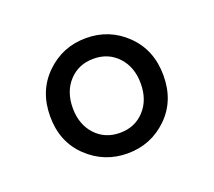

<svg xmlns="http://www.w3.org/2000/svg" viewBox="-63 -845 496 446"><g transform="rotate(-20 185.0 -622.5)"><path d="M185.5 -480Q128 -480 86.5 -519.5Q45 -559 45 -622Q45 -685 86 -725Q127 -765 185 -765Q243 -765 284 -725Q325 -685 325 -622Q325 -559 284 -519.5Q243 -480 185.5 -480ZM124.5 -556.5Q148 -531 185 -531Q222 -531 245.5 -556.5Q269 -582 269 -622.5Q269 -663 245.5 -688.5Q222 -714 185 -714Q148 -714 124.5 -688.5Q101 -663 101 -622.5Q101 -582 124.5 -556.5Z"/></g></svg>

Font: Resource Han Rounded CN
Style: Regular
Weight: 400
Designer: Cyano Hao (round all glyphs); Ryoko NISHIZUKA  (kana, bopomofo & ideographs); Paul D. Hunt (Latin, Greek & Cyrillic); Sa
Foundry: Cyano Hao
Version: 0.990